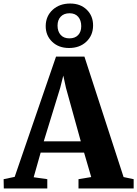

<svg xmlns="http://www.w3.org/2000/svg" viewBox="-48 -1066 776 1086"><path d="M35 -65.5 269 -746H429.5L651 -64.5L708 -52.5V0H396V-52.5L468 -64.5L427.5 -203H182L142.5 -63.5L219.5 -52.5V0H-26.5L-27.5 -52.5ZM409 -266.5 325 -569.5 310 -638.5 292.5 -569 199.5 -266.5ZM342.5 -794.5Q283.5 -794.5 246.8 -830Q210 -865.5 210.5 -920Q211.5 -975.5 250.2 -1010.8Q289 -1046 349 -1046Q407 -1046 443 -1010.8Q479 -975.5 478.5 -921Q478 -865.5 440.2 -830Q402.5 -794.5 342.5 -794.5ZM344.5 -849Q376 -849 393.8 -867.5Q411.5 -886 411.5 -918Q411.5 -951 394.2 -971Q377 -991 345.5 -991Q314 -991 295.8 -972.2Q277.5 -953.5 277.5 -921Q277.5 -888.5 295 -868.8Q312.5 -849 344.5 -849Z"/></svg>

Font: Merriweather 48pt ExtraBold
Style: Regular
Weight: 800
Version: Version 2.100